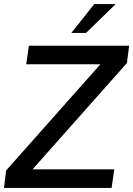

<svg xmlns="http://www.w3.org/2000/svg" viewBox="-24 -921 654 941"><path d="M6 -85.5 468 -606H104.5L117.5 -697H609L598 -612L135.5 -91H536L523 0H-4.5ZM438 -901H543L397.5 -759.5H325.5Z"/></svg>

Font: HK Grotesk Medium
Style: Italic
Weight: 500
Italic angle: -8°
Designer: Alfredo Marco Pradil
Foundry: Hanken Design Co.
Version: Version 3.004